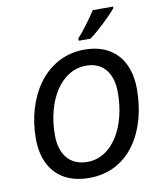

<svg xmlns="http://www.w3.org/2000/svg" viewBox="-100 -1020 924 1109"><g transform="rotate(-10 362.0 -465.5)"><path d="M410 -794V-781H479C530 -817 611 -896 640 -932V-941H521C491 -895 444 -831 410 -794ZM333 10C573 10 693 -205 693 -448C693 -618 600 -725 434 -725C199 -725 68 -505 68 -266C68 -97 162 10 333 10ZM339 -83C240 -83 180 -150 180 -267C180 -468 277 -632 427 -632C524 -632 581 -564 581 -448C581 -245 485 -83 339 -83Z"/></g></svg>

Font: Noto Sans Medium
Style: Italic
Weight: 500
Italic angle: -12°
Designer: Monotype Design Team
Foundry: Monotype Imaging Inc.
Version: Version 2.013